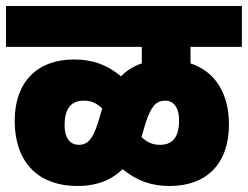

<svg xmlns="http://www.w3.org/2000/svg" viewBox="-20 -642 825 639"><path d="M0 -486H452V-431C428 -423 404 -410 383 -388C334 -428 287 -444 226 -444C104 -444 29 -369 29 -241C29 -93 116 -23 237 -23C283 -23 340 -32 388 -79C436 -40 484 -23 545 -23C667 -23 742 -97 742 -227C742 -334 694 -405 614 -431V-486H785V-622H0ZM195 -225C195 -287 222 -307 259 -307C283 -307 301 -299 320 -281L319 -277L305 -230C288 -180 273 -160 242 -160C217 -160 195 -178 195 -225ZM452 -190 466 -237C483 -286 498 -307 530 -307C554 -307 576 -289 576 -241C576 -179 549 -160 512 -160C488 -160 470 -168 451 -186Z"/></svg>

Font: Noto Sans Devanagari UI SemiCondensed Black
Style: Regular
Weight: 900
Width: 4
Designer: Jelle Bosma - Monotype Design Team
Foundry: Monotype Imaging Inc.
Version: Version 2.004